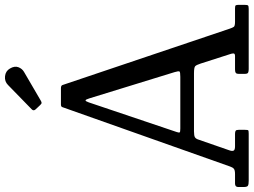

<svg xmlns="http://www.w3.org/2000/svg" viewBox="-144 -876 1020 772"><g transform="rotate(-90 366.0 -490.0)"><path d="M0 -21V-42Q0 -55 14 -55H52Q68 -55 73.5 -59.8Q79 -64.5 82.5 -75L321.5 -750Q323.5 -755 332 -755H397Q408 -755 410 -749L636.5 -77Q640.5 -65 644 -60Q647.5 -55 664.5 -55H718.5Q728.5 -55 730.5 -52.2Q732.5 -49.5 732.5 -39.5V-17.5Q732.5 -6 730.2 -3Q728 0 716.5 0H474Q464.5 0 459.8 -2.5Q455 -5 455 -16V-39Q455 -49.5 459.2 -52.2Q463.5 -55 473 -55H526.5Q536.5 -55 537 -60.5Q537.5 -66 535 -73L496.5 -193Q491 -210 486 -215Q481 -220 457 -220H223.5Q206 -220 199.8 -216Q193.5 -212 190 -200L148 -79Q143.5 -67 146.2 -61Q149 -55 163.5 -55H214Q223 -55 226.5 -52.2Q230 -49.5 230 -40V-16Q230 -4 228 -2Q226 0 214 0H25Q11 0 5.5 -3Q0 -6 0 -21ZM340.5 -643.5 221 -289Q218 -280 219.8 -277.5Q221.5 -275 235 -275H443Q462 -275 464.5 -278.2Q467 -281.5 462 -298L356.5 -640.5Q352 -655.5 348.5 -656Q345 -656.5 340.5 -643.5ZM329.5 -838.5 312.5 -856.5Q304.5 -865 312.5 -872.5L410.5 -968Q424.5 -982 445.5 -979.8Q466.5 -977.5 476.5 -960Q487.5 -941.5 481.8 -926.2Q476 -911 463 -903.5L349 -837Q342.5 -833 338.8 -832.8Q335 -832.5 329.5 -838.5Z"/></g></svg>

Font: Besley* Narrow
Style: Regular
Weight: 400
Width: 4
Designer: Owen Earl
Foundry: indestructible type*
Version: Version 3.000; ttfautohint (v1.8.3)